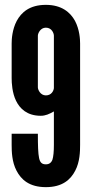

<svg xmlns="http://www.w3.org/2000/svg" viewBox="-20 -763 382 791"><path d="M28 -584C28 -601 30 -641 49 -677C68 -712 102 -743 169 -743C234 -743 270 -712 289 -677C308 -641 310 -601 310 -584V-166C310 -139 309 -96 290 -60C271 -23 237 8 169 8C101 8 67 -23 48 -60C29 -96 28 -139 28 -166V-212H136C136 -163 137 -131 141 -112C145 -93 153 -86 169 -86C182 -86 191 -92 196 -105C200 -118 202 -138 202 -166V-304C183 -293 167 -286 148 -286C92 -286 62 -315 46 -348C30 -381 28 -421 28 -441ZM202 -616C202 -625 194 -649 169 -649C146 -649 136 -625 136 -616V-403C136 -394 146 -370 169 -370C192 -370 201 -389 202 -400Z"/></svg>

Font: League Gothic
Style: Regular
Weight: 400
Designer: The League of Moveable Type
Version: Version 1.560;PS 001.560;hotconv 1.0.56;makeotf.lib2.0.21325